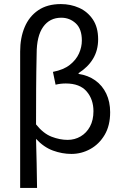

<svg xmlns="http://www.w3.org/2000/svg" viewBox="-20 -744 605 943"><path d="M79 179V-491Q79 -558 101 -610.5Q123 -663 167.5 -693.5Q212 -724 279 -724Q327 -724 368.5 -705.5Q410 -687 436 -648.5Q462 -610 462 -551Q462 -497 437 -455.5Q412 -414 366 -385V-381Q413 -374 448 -349Q483 -324 502 -284Q521 -244 521 -193Q521 -127 494 -81.5Q467 -36 423.5 -12Q380 12 331 12Q285 12 240 -4.5Q195 -21 157 -62Q159 -1 160 58Q161 117 162 179ZM312 -57Q347 -57 376 -74Q405 -91 422 -122.5Q439 -154 439 -198Q439 -256 405.5 -295Q372 -334 303 -334Q277 -334 253 -328L240 -391Q292 -401 323 -425.5Q354 -450 368 -481.5Q382 -513 382 -545Q382 -602 352 -629.5Q322 -657 281 -657Q224 -657 192 -612Q160 -567 160 -480Q158 -392 157.5 -306Q157 -220 157 -133Q193 -88 233.5 -72.5Q274 -57 312 -57Z"/></svg>

Font: Source Sans 3
Style: Regular
Weight: 400
Designer: Paul D. Hunt
Foundry: Adobe
Version: Version 3.046;hotconv 1.0.118;makeotfexe 2.5.65603